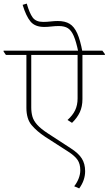

<svg xmlns="http://www.w3.org/2000/svg" viewBox="-44 -904 604 1069"><path d="M357 -220 332 -236Q361 -262 374.5 -290.5Q388 -319 388 -356V-598H130V-306Q130 -278 136.5 -255Q143 -232 163 -209.5Q183 -187 223 -161L349 -79Q393 -51 411.5 -21.5Q430 8 430 49Q430 100 397 145L369 133Q385 113 394 89.5Q403 66 403 44Q403 9 388 -13.5Q373 -36 334 -61L208 -142Q161 -173 132 -207.5Q103 -242 103 -304V-598H-11L-24 -617V-622H526L540 -603V-598H415V-352Q415 -311 400.5 -279.5Q386 -248 357 -220ZM392 -615Q380 -673 366.5 -704Q353 -735 334 -747Q315 -759 284 -759Q263 -759 242 -756.5Q221 -754 202 -754Q151 -754 126 -784Q101 -814 82 -877L105 -884Q120 -831 138 -806.5Q156 -782 196 -782Q217 -782 238 -784.5Q259 -787 278 -787Q318 -787 343.5 -771.5Q369 -756 386 -718.5Q403 -681 415 -615Z"/></svg>

Font: Noto Serif Devanagari Thin
Style: Regular
Weight: 100
Designer: Universal Thirst, Indian Type Foundry and the Monotype Design Team
Foundry: Monotype Imaging Inc.
Version: Version 2.004; ttfautohint (v1.8.4.7-5d5b)